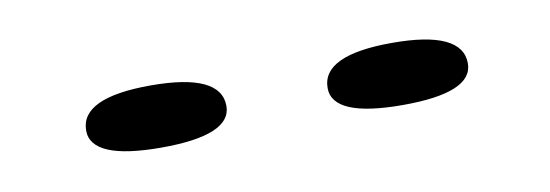

<svg xmlns="http://www.w3.org/2000/svg" viewBox="-25 -941 610 213"><g transform="rotate(-10 280.0 -835.0)"><path d="M225 -833Q225 -870 146 -870Q67 -870 67 -833Q67 -800 146 -800Q225 -800 225 -833ZM497 -833Q497 -870 418 -870Q339 -870 339 -833Q339 -800 418 -800Q497 -800 497 -833Z"/></g></svg>

Font: Solide Mirage
Style: Etroit
Weight: 400
Designer: Jérémy Landes
Foundry: Velvetyne Type Foundry
Version: Version 1.1